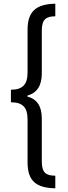

<svg xmlns="http://www.w3.org/2000/svg" viewBox="-20 -852 370 1038"><path d="M39 -367V-299C102 -299 129 -272 129 -206V26C129 126 175 164 279 166V98C230 97 206 84 206 20V-211C206 -279 179 -317 128 -330V-335C179 -349 206 -388 206 -455V-686C206 -749 230 -763 279 -764V-832C175 -830 129 -790 129 -691V-460C129 -394 101 -367 39 -367Z"/></svg>

Font: Noto Sans Devanagari UI ExtraCondensed
Style: Regular
Weight: 400
Width: 2
Designer: Jelle Bosma - Monotype Design Team
Foundry: Monotype Imaging Inc.
Version: Version 2.003